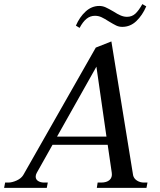

<svg xmlns="http://www.w3.org/2000/svg" viewBox="-54 -916 778 936"><path d="M334 -780 316 -791Q334 -833 363.5 -860Q393 -887 430 -887Q446 -887 460.5 -880.5Q475 -874 499 -860Q519 -847 534.5 -840.5Q550 -834 565 -834Q589 -834 605.5 -849Q622 -864 640 -896L659 -885Q640 -841 610.5 -813Q581 -785 542 -785Q526 -785 512.5 -791.5Q499 -798 476 -812Q456 -825 441 -832Q426 -839 409 -839Q386 -839 368 -824.5Q350 -810 334 -780ZM665 -26 660 0H418L422 -26H439Q466 -26 480 -38.5Q494 -51 491 -73L471 -210H202L125 -73Q120 -64 120 -55Q120 -41 132 -33.5Q144 -26 161 -26H179L174 0H-34L-29 -26H-14Q5 -26 27 -36Q49 -46 59 -62L413 -684L489 -714L595 -61Q599 -45 614 -35.5Q629 -26 648 -26ZM465 -250 416 -591 224 -250Z"/></svg>

Font: Taviraj
Style: Italic
Weight: 400
Italic angle: -12°
Designer: Katatrad Team
Foundry: CadsonDemak
Version: Version 1.001